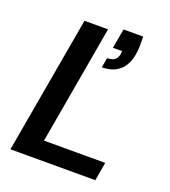

<svg xmlns="http://www.w3.org/2000/svg" viewBox="-133 -822 814 920"><g transform="rotate(20 274.0 -362.5)"><path d="M26 0 149 -700H269L163 -94H475L459 0ZM303 -519 312 -569Q336 -569 349 -578.5Q362 -588 366 -607L368 -625H321L339 -725H439Q440 -697 439.5 -675.5Q439 -654 435 -631Q425 -576 391.5 -547.5Q358 -519 303 -519Z"/></g></svg>

Font: DM Sans 24pt SemiBold
Style: Italic
Weight: 600
Italic angle: -10°
Designer: Colophon Foundry, Jonny Pinhorn
Foundry: Colophon Foundry
Version: Version 4.004;gftools[0.9.30]